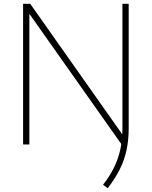

<svg xmlns="http://www.w3.org/2000/svg" viewBox="-20 -760 798 1010"><path d="M625 7.5 118.5 -710H134.5V0H101.5V-740H139L645 -22.5ZM546.5 230 522 212Q557 167.5 579.5 121.8Q602 76 613 25.8Q624 -24.5 624 -83V-740H657V-86Q657 -22 645.2 31.2Q633.5 84.5 609 132.8Q584.5 181 546.5 230Z"/></svg>

Font: Encode Sans SC SemiExpanded Thin
Style: Regular
Weight: 250
Width: 6
Designer: Multiple Designers
Foundry: Impallari Type
Version: Version 3.002